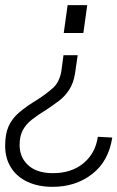

<svg xmlns="http://www.w3.org/2000/svg" viewBox="-43 -513 455 744"><path d="M258 -299 248 -230Q242 -191 225 -165Q208 -139 184.5 -121.5Q161 -104 137 -88Q104 -68 80.5 -49.5Q57 -31 45 -8Q33 15 33 49Q33 97 66.5 127.5Q100 158 162 158Q234 158 280.5 119.5Q327 81 336 17L392 20Q378 112 314 161.5Q250 211 161 211Q106 211 64.5 192Q23 173 0 137Q-23 101 -23 52Q-23 7 -10 -23Q3 -53 31 -77Q59 -101 102 -127Q135 -148 161.5 -171.5Q188 -195 195 -239L203 -299ZM295 -493 280 -385H204L219 -493Z"/></svg>

Font: Hanken Grotesk Light
Style: Italic
Weight: 300
Italic angle: -8°
Designer: Alfredo Marco Pradil
Foundry: Hanken Design Co.
Version: Version 3.013